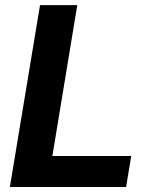

<svg xmlns="http://www.w3.org/2000/svg" viewBox="-20 -748 604 768"><path d="M19.5 0 140.1 -727.5H289.1L189.5 -124H504.9L484.4 0Z"/></svg>

Font: Inter 16pt
Style: Bold Italic
Weight: 700
Italic angle: -9.3988°
Version: Version 4.001;git-66647c0bb